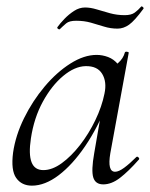

<svg xmlns="http://www.w3.org/2000/svg" viewBox="-20 -572 474 605"><path d="M80.6 13Q48.2 13 31.1 -11.1Q14 -35.2 21.2 -91Q29 -145.2 55.7 -199.5Q82.4 -253.8 120.5 -299.1Q158.6 -344.4 201.7 -371.7Q244.8 -399 284.4 -399Q302.8 -399 320.6 -392.3Q338.4 -385.6 351.1 -370.3Q363.8 -355 365.8 -330.4L323.4 -357Q335.6 -359 352.1 -373.4Q368.6 -387.8 373.6 -407Q375.6 -410 381.1 -408.8Q386.6 -407.6 385.6 -405.6L327.6 -89Q317.8 -30.8 342.6 -30.8Q354.2 -30.8 371.4 -43.5Q388.6 -56.2 409.4 -77Q412.4 -80 416.4 -76Q420.4 -72 417.4 -69Q384.8 -32 358.1 -11.5Q331.4 9 305.4 9Q280.6 9 273.9 -12.9Q267.2 -34.8 276.8 -89L301 -229L318 -246Q288.4 -170.4 248.4 -111.6Q208.4 -52.8 165 -19.9Q121.6 13 80.6 13ZM116.6 -36Q144.6 -36 174.6 -57.8Q204.6 -79.6 232.3 -115.2Q260 -150.8 280.5 -193.5Q301 -236.2 309.2 -277Q317.2 -314 302 -339.2Q286.8 -364.4 249.6 -363.6Q215.2 -362.8 179 -332.6Q142.8 -302.4 115 -251.6Q87.2 -200.8 77.4 -136Q69.8 -85.8 79.4 -60.9Q89 -36 116.6 -36ZM168 -479.6Q166.2 -478.6 162.7 -481.2Q159.2 -483.8 161 -486.6Q169.4 -498.4 183.1 -512.6Q196.8 -526.8 213.4 -537.6Q230 -548.4 248 -548.4Q265.2 -548.4 284.8 -542.4Q304.4 -536.4 326.6 -530.3Q348.8 -524.2 373 -524.2Q393.4 -524.2 404.4 -532.2Q415.4 -540.2 424.8 -551.2Q426.8 -553.2 430.3 -549.8Q433.8 -546.4 431.8 -544.2Q404 -506.4 386.6 -494.1Q369.2 -481.8 350.4 -481.8Q328.4 -481.8 307.9 -488.2Q287.4 -494.6 266.3 -500.6Q245.2 -506.6 219.8 -506.6Q198.4 -506.6 188.7 -498.5Q179 -490.4 168 -479.6Z"/></svg>

Font: Cormorant Light
Style: Italic
Weight: 300
Italic angle: -10°
Designer: Christian Thalmann (Catharsis Fonts)
Foundry: Catharsis Fonts
Version: Version 4.000